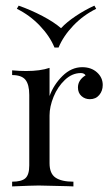

<svg xmlns="http://www.w3.org/2000/svg" viewBox="-20 -667 399 687"><path d="M347.6 -362.9Q347.6 -341.9 335.1 -327Q322.6 -312.1 301.6 -312.1Q283.9 -312.1 271.4 -323.4Q258.9 -334.7 258.9 -354Q258.9 -380.6 286.3 -397.6Q280.6 -405.6 269.4 -405.6Q237.9 -405.6 212.1 -381Q186.3 -356.5 171.8 -321Q157.3 -285.5 157.3 -254V-83.1Q157.3 -46 178.6 -31.5Q200 -16.9 242.7 -16.9V0L223.4 -0.8Q141.1 -3.2 118.5 -3.2Q97.6 -3.2 23.4 0V-16.9Q57.3 -16.9 71 -29.4Q84.7 -41.9 84.7 -75V-327.4Q84.7 -364.5 71 -381.5Q57.3 -398.4 23.4 -398.4V-415.3Q49.2 -412.9 73.4 -412.9Q124.2 -412.9 157.3 -424.2V-323.4Q171.8 -363.7 203.6 -395.2Q235.5 -426.6 274.2 -426.6Q306.5 -426.6 327 -408.1Q347.6 -389.5 347.6 -362.9ZM324.2 -635.5Q278.2 -612.9 242.3 -575.4Q206.5 -537.9 189.5 -496.8H175Q158.1 -537.9 122.2 -575.4Q86.3 -612.9 40.3 -635.5L46.8 -646.8Q90.3 -631.5 131.9 -609.7Q173.4 -587.9 198.4 -566.1Q218.5 -587.9 251.2 -609.7Q283.9 -631.5 317.7 -646.8Z"/></svg>

Font: Playfair Display
Style: Regular
Weight: 400
Designer: Claus Eggers Sørensen
Foundry: Claus Eggers Sørensen
Version: Version 1.005; ttfautohint (v1.2) -l 10 -r 42 -G 200 -x 21 -